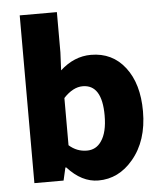

<svg xmlns="http://www.w3.org/2000/svg" viewBox="-56 -848 770 911"><g transform="rotate(-5 329.0 -392.5)"><path d="M376 14Q297 14 229 -61H225L211 0H72V-399V-799H249V-607L245 -522Q312 -583 392 -583Q494 -583 554.5 -504.5Q615 -426 615 -295Q615 -154 541 -67Q473 14 376 14ZM334 -132Q378 -132 403 -169Q432 -210 432 -291Q432 -438 340 -438Q294 -438 249 -390V-277V-165Q286 -132 334 -132Z"/></g></svg>

Font: GenSekiGothic TW H
Style: Regular
Weight: 900
Version: Version 1.501;PS 1;hotconv 16.6.51;makeotf.lib2.5.65220